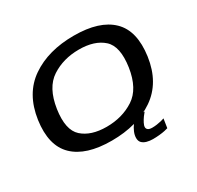

<svg xmlns="http://www.w3.org/2000/svg" viewBox="-169 -878 1229 1199"><g transform="rotate(-30 445.0 -278.5)"><path d="M379.5 5.5Q564 5.5 687 -79Q810 -163.5 835 -337.5Q859.5 -511.5 772 -596.5Q684.5 -681.5 500 -681.5Q315.5 -681.5 192.5 -597Q69.5 -512.5 44 -337.5Q19.5 -164.5 107 -79.5Q194.5 5.5 379.5 5.5ZM395 -85.5Q282.5 -85.5 221 -140.8Q159.5 -196 180.5 -337.5Q202 -480 286.8 -535.2Q371.5 -590.5 484.5 -590.5Q597 -590.5 658.5 -535.2Q720 -480 699 -337.5Q677.5 -196 592.8 -140.8Q508 -85.5 395 -85.5ZM607 125.5Q630.5 125.5 653.2 123.2Q676 121 693.5 117.2Q711 113.5 717.5 111L727.5 46Q720 49 704.8 52.8Q689.5 56.5 672.2 59Q655 61.5 638.5 61.5Q618 61.5 608.5 54.2Q599 47 599 35.5Q599 23.5 607.8 6.8Q616.5 -10 628 -26Q639.5 -42 647 -50H580.5Q566.5 -38 551.8 -18.2Q537 1.5 527.5 24Q518 46.5 518 67Q518 89 530 101.5Q542 114 562.5 119.8Q583 125.5 607 125.5Z"/></g></svg>

Font: Anybody Expanded Medium
Style: Italic
Weight: 500
Width: 7
Italic angle: -10°
Version: Version 1.113;gftools[0.9.25]